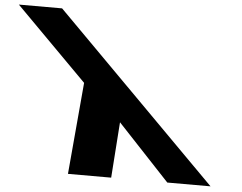

<svg xmlns="http://www.w3.org/2000/svg" viewBox="-294 -838 1138 903"><g transform="rotate(5 274.5 -386.5)"><path d="M527.5 0 281.2 -263 262.5 0H58.5L96.8 -433L-240.9 -773H-36.9L731.5 0Z"/></g></svg>

Font: Hussar
Style: BdOpOblFive
Weight: 700
Foundry: Cannot Into Space Fonts
Version: Version 2.00